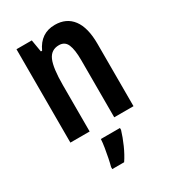

<svg xmlns="http://www.w3.org/2000/svg" viewBox="-188 -649 861 967"><g transform="rotate(-30 242.0 -166.0)"><path d="M287 -553Q354 -553 390 -505Q426 -457 426 -363V0H314V-333Q314 -393 301 -423.5Q288 -454 254 -454Q208 -454 189.5 -411.5Q171 -369 171 -269V0H59V-543H148L160 -472H167Q204 -553 287 -553ZM312 72Q301 109 283 149.5Q265 190 244 221H175V209Q180 191 185.5 164Q191 137 195.5 109Q200 81 201 61H312Z"/></g></svg>

Font: Noto Sans Thai ExtCond SemBd
Style: Regular
Weight: 600
Width: 2
Designer: Monotype Design Team
Foundry: Monotype Imaging Inc.
Version: Version 2.002; ttfautohint (v1.8.4.7-5d5b)